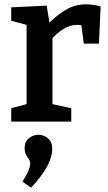

<svg xmlns="http://www.w3.org/2000/svg" viewBox="-20 -563 501 889"><path d="M32 0V-62L115 -84L103 -65V-465L117 -444L32 -467V-529L196 -537L212 -441L196 -445Q241 -492 284.5 -517.5Q328 -543 379 -543Q411 -543 446 -533L438 -361H368L354 -468L365 -444Q359 -446 352 -447Q345 -448 338 -448Q304 -448 271.5 -427.5Q239 -407 213 -374L223 -407V-65L208 -84L310 -62V0ZM124 306 84 278Q105 244 112.5 225Q120 206 120 195Q120 183 113.5 174Q107 165 100.5 153Q94 141 94 123Q94 93 114 77Q134 61 158 61Q182 61 202 77.5Q222 94 222 127Q222 161 200 204.5Q178 248 124 306Z"/></svg>

Font: Bitter Thin SemiBold
Style: Regular
Weight: 600
Version: Version 2.002